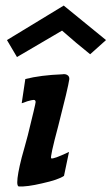

<svg xmlns="http://www.w3.org/2000/svg" viewBox="-20 -662 401 690"><path d="M361 -518 304 -467Q255 -506 203 -552Q168 -532 41 -457L5 -518L209 -642Q249 -610 361 -518ZM229 -377Q225 -348 189 -208Q159 -96 164 -93Q171 -89 228 -116L210 -30Q190 -16 131 -3Q76 10 47 8Q42 6 42 -7Q42 -33 58 -96Q62 -109 69 -135.5Q76 -162 80 -176Q108 -289 108 -295Q108 -303 101 -303Q96 -303 78 -298Q60 -291 58 -291L71 -378Q126 -392 204 -395Q215 -397 222.5 -392Q230 -387 229 -377Z"/></svg>

Font: GFS Neohellenic Rg
Style: Bold Italic
Weight: 700
Italic angle: -12°
Designer: Designed by Takis Katsoulidis and George D. Matthiopoulos.
Foundry: Designed by Takis Katsoulidis and George D. Matthiopoulos.
Version: Version 1.0